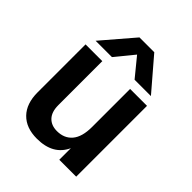

<svg xmlns="http://www.w3.org/2000/svg" viewBox="-204 -846 972 972"><g transform="rotate(45 282.5 -360.0)"><path d="M500 0H379V-83Q339 5 223 5Q146 5 103 -39Q60 -83 60 -164V-507H180V-192Q180 -144 203.5 -119Q227 -94 268 -94Q320 -94 349.5 -129Q379 -164 379 -235V-507H500ZM200 -556H83L228 -725H334L479 -556H362L281 -655Z"/></g></svg>

Font: Hind Siliguri SemiBold
Style: Regular
Weight: 600
Designer: Jyotish Sonowal
Foundry: Indian Type Foundry
Version: Version 1.001;PS 1.0;hotconv 1.0.86;makeotf.lib2.5.63406; tt